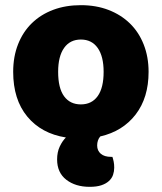

<svg xmlns="http://www.w3.org/2000/svg" viewBox="-20 -521 626 743"><path d="M368 7Q356 21 356 42Q356 62 370 74Q384 86 410 86H415Q418 95 420 105Q422 115 422 128Q422 142 417.5 155.5Q413 169 401.5 179.5Q390 190 372 196Q354 202 327 202Q272 202 236.5 174.5Q201 147 201 96Q201 68 211 46.5Q221 25 235 11Q140 -4 85.5 -70Q31 -136 31 -243Q31 -302 50 -350Q69 -398 103.5 -431.5Q138 -465 186 -483Q234 -501 293 -501Q352 -501 400 -482.5Q448 -464 482.5 -430.5Q517 -397 536 -349Q555 -301 555 -243Q555 -143 505 -78Q455 -13 368 7ZM205 -243Q205 -180 228 -148.5Q251 -117 293 -117Q335 -117 358 -149Q381 -181 381 -243Q381 -303 358 -335.5Q335 -368 293 -368Q251 -368 228 -335.5Q205 -303 205 -243Z"/></svg>

Font: Baloo 2 Latin ExtraBold
Style: Regular
Weight: 400
Designer: Sarang Kulkarni and Ek Type
Foundry: Ek Type
Version: Version 1.001